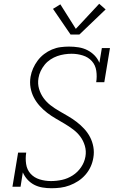

<svg xmlns="http://www.w3.org/2000/svg" viewBox="-20 -990 640 1018"><path d="M253 8Q253 8 253 8Q253 8 253 8Q228 8 204.5 4Q181 0 161 -10.5Q141 -21 125.5 -38Q110 -55 101 -76L89 0H46L76 -181H119Q114 -151 118.5 -120.5Q123 -90 142 -69Q161 -48 190 -39Q219 -30 250 -30Q280 -30 309.5 -36.5Q339 -43 365.5 -60Q392 -77 410 -103.5Q428 -130 433 -160Q438 -189 430 -216.5Q422 -244 406 -265.5Q390 -287 368 -303.5Q346 -320 322.5 -334Q299 -348 275.5 -361.5Q252 -375 230.5 -391.5Q209 -408 190.5 -428.5Q172 -449 159.5 -473Q147 -497 142 -525Q137 -553 142 -583Q146 -606 155.5 -627.5Q165 -649 179.5 -668.5Q194 -688 213.5 -703Q233 -718 255.5 -727.5Q278 -737 301 -740Q324 -743 346 -743Q372 -743 397 -739Q422 -735 443.5 -724Q465 -713 481.5 -696Q498 -679 507 -657L520 -735H563L533 -554H490Q495 -584 490.5 -614.5Q486 -645 467 -666Q448 -687 419 -696Q390 -705 360 -705Q341 -705 321.5 -702Q302 -699 283.5 -692.5Q265 -686 247.5 -674.5Q230 -663 217 -647Q204 -631 195.5 -613Q187 -595 184 -576Q179 -546 187 -519Q195 -492 211 -470Q227 -448 248.5 -431.5Q270 -415 293.5 -401.5Q317 -388 341 -374Q365 -360 386.5 -343.5Q408 -327 426.5 -307Q445 -287 457.5 -263Q470 -239 475 -211Q480 -183 475 -154Q471 -129 460.5 -106Q450 -83 433 -63.5Q416 -44 394.5 -30Q373 -16 349 -7Q325 2 301 5Q277 8 253 8ZM354 -807 261 -943 300 -967 382 -837 506 -970 540 -940 401 -807Z"/></svg>

Font: Iosevka Curly Slab XLtEx
Style: Italic
Weight: 200
Width: 7
Italic angle: -9°
Monospace: yes
Designer: Belleve Invis
Foundry: Belleve Invis
Version: Version 11.1.0; ttfautohint (v1.8.3)